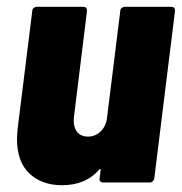

<svg xmlns="http://www.w3.org/2000/svg" viewBox="-20 -537 535 565"><path d="M347 -517H484Q495 -517 495 -505L434 -12Q433 -7 429.5 -3.5Q426 0 421 0H283Q278 0 275 -3.5Q272 -7 273 -12L276 -36Q277 -39 275 -39.5Q273 -40 271 -37Q232 8 162 8Q103 8 66.5 -26.5Q30 -61 30 -128Q30 -137 32 -159L75 -505Q75 -510 79 -513.5Q83 -517 88 -517H225Q236 -517 236 -505L198 -196Q197 -191 197 -182Q197 -160 208 -147.5Q219 -135 239 -135Q259 -135 274 -148Q289 -161 294 -183L334 -505Q334 -510 338 -513.5Q342 -517 347 -517Z"/></svg>

Font: Barlow Semi Condensed ExtraBold
Style: Italic
Weight: 800
Width: 4
Italic angle: -7°
Designer: Jeremy Tribby
Foundry: Tribby Type
Version: Version 1.408